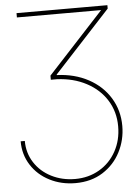

<svg xmlns="http://www.w3.org/2000/svg" viewBox="-62 -775 756 1038"><g transform="rotate(-5 316.5 -256.5)"><path d="M51.8 -35.2Q51.8 29.8 85.2 82Q118.7 134.3 176.8 163.8Q234.9 193.4 305.7 193.4Q378.4 193.4 436.8 159.4Q495.1 125.5 528.3 65.2Q561.5 4.9 561.5 -70.3Q561.5 -148.9 522.5 -211.7Q483.4 -274.4 413.3 -311.5Q343.3 -348.6 253.9 -352.5H220.7V-375L537.1 -717.8V-704.1H67.4V-727.5H560.5V-709L254.9 -377.9V-375Q351.6 -371.1 426.3 -330.8Q501 -290.5 542.5 -222.4Q584 -154.3 584 -70.3Q584 4.9 550.5 70.3Q517.1 135.7 454.1 175.8Q391.1 215.8 305.7 215.8Q229 215.8 165.8 183.6Q102.5 151.4 65.9 94.2Q29.3 37.1 29.3 -35.2Z"/></g></svg>

Font: Intratopia Thin
Style: Regular
Weight: 100
Designer: Rasmus Andersson
Foundry: rsms
Version: Version 3.000;Glyphs 3.2.3 (3260)